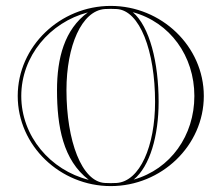

<svg xmlns="http://www.w3.org/2000/svg" viewBox="-20 -625 750 650"><path d="M40 -300C40 -131.6 183.9 5 355 5C526.1 5 670 -131.6 670 -300C670 -468.4 526.1 -605 355 -605C183.9 -605 40 -468.4 40 -300ZM505 -280C505 -130.7 453.8 -11.1 375 -5.6C368.4 -5.2 361.7 -5 355 -5C348.3 -5 341.6 -5.2 335 -5.6C256.7 -9.7 205 -147.7 205 -320C205 -469.3 256.2 -588.9 335 -594.4C341.6 -594.8 348.3 -595 355 -595C361.7 -595 368.4 -594.8 375 -594.4C453.3 -590.3 505 -452.3 505 -280ZM277.4 -583C198.2 -525.5 173 -427.7 173 -320C173 -196.6 193.4 -82.7 280.5 -16.2C150.6 -48.6 52 -163.8 52 -300C52 -435.1 149 -549.5 277.4 -583ZM429.5 -583.8C555.9 -549.6 638 -435 638 -300C638 -166.2 557.6 -52.4 432.6 -17C487.6 -61.9 517 -165.7 517 -280C517 -413.5 486.7 -535.1 429.5 -583.8Z"/></svg>

Font: Sortefax
Style: Medium
Weight: 500
Designer: gluk
Foundry: gluk
Version: Version 0.261